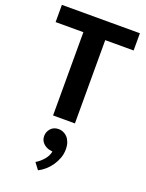

<svg xmlns="http://www.w3.org/2000/svg" viewBox="-175 -713 858 1131"><g transform="rotate(20 254.0 -148.0)"><path d="M499 -630V-522H321V0H184V-522H10V-630ZM235 198Q211 193 193.5 175.5Q176 158 176 131Q176 105 194 84.5Q212 64 244 64Q257 64 271 69.5Q285 75 296.5 86.5Q308 98 315.5 117Q323 136 323 163Q323 191 313.5 217Q304 243 288.5 265.5Q273 288 253 305.5Q233 323 211 334L180 293Q206 278 227 253.5Q248 229 253 201Z"/></g></svg>

Font: Mukta Mahee
Style: Bold
Weight: 700
Designer: Shuchita Grover, Noopur Datye, Girish Dalvi, Yashodeep Gholap
Foundry: Ek Type
Version: Version 2.538;PS 1.000;hotconv 16.6.51;makeotf.lib2.5.65220;